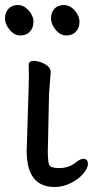

<svg xmlns="http://www.w3.org/2000/svg" viewBox="-33 -727 370 764"><path d="M184.1 17.1Q73.2 17.1 73.2 -126L77.1 -253.9Q82 -397 82 -429.2L81.1 -470.2Q83 -484.9 100.1 -484.9Q111.8 -484.9 127.9 -480Q166 -465.8 168 -444.8L168.9 -441.9L162.1 -353L157.2 -122.1Q157.2 -104 159.2 -85Q161.1 -65.9 173.6 -62Q186 -58.1 200.2 -58.1Q242.2 -58.1 269 -81.1Q287.1 -95.2 298.8 -95.2Q316.9 -95.2 316.9 -74.2Q316.9 -58.1 298.3 -36.1Q279.8 -14.2 248.8 1.5Q217.8 17.1 184.1 17.1ZM85.9 -601.1Q71.8 -585.9 47.9 -585.9Q23.9 -585.9 5.4 -608.4Q-13.2 -630.9 -13.2 -653.8Q-13.2 -676.8 0.5 -691.9Q14.2 -707 38.1 -707Q62 -707 81.1 -685.5Q100.1 -664.1 100.1 -640.1Q100.1 -616.2 85.9 -601.1ZM269 -601.1Q254.9 -585.9 231 -585.9Q207 -585.9 188.5 -608.4Q169.9 -630.9 169.9 -653.8Q169.9 -676.8 183.3 -691.9Q196.8 -707 220.9 -707Q245.1 -707 264.2 -685.5Q283.2 -664.1 283.2 -640.1Q283.2 -616.2 269 -601.1Z"/></svg>

Font: LXGW WenKai Screen
Style: Regular
Weight: 400
Designer: LXGW / Fontworks Inc.
Foundry: LXGW / Fontworks Inc.
Version: Version 1.510;January 18,2025